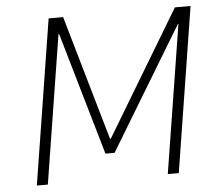

<svg xmlns="http://www.w3.org/2000/svg" viewBox="-51 -762 935 818"><g transform="rotate(-5 416.5 -352.5)"><path d="M74 0 186 -705H248L402 -171H405L726 -705H793L681 0H634L735 -634H733L416 -110H377L225 -634H222L121 0Z"/></g></svg>

Font: Nunito Sans 7pt SemiCondensed ExtraLight
Style: Italic
Weight: 250
Width: 4
Italic angle: -9°
Designer: Vernon Adams
Foundry: Vernon Adams
Version: Version 3.101;gftools[0.9.27]